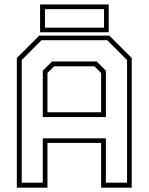

<svg xmlns="http://www.w3.org/2000/svg" viewBox="-20 -864 684 884"><path d="M57.5 0V-597L160.5 -700H483.5L586.5 -597V0H445.5V-206H198.5V0ZM80 -23H177V-227H467.5V-23H565V-587.5L473.5 -679H171L80 -587.5ZM198.5 -347H445.5V-528L415 -558.5H229L198.5 -528ZM177 -325V-538.5L219.5 -581H425L467.5 -538.5V-325ZM164.5 -715.5V-843.5H480.5V-715.5ZM187 -736.5H459V-822H187Z"/></svg>

Font: Tourney Thin ExtraLight
Style: Regular
Weight: 250
Version: Version 1.015